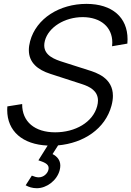

<svg xmlns="http://www.w3.org/2000/svg" viewBox="-20 -755 694 1015"><path d="M569.4 -196.5C574.6 -215.7 576.9 -233 576.9 -248.4C576.9 -342.6 491.4 -370.8 444.9 -385L315 -426.5C269.7 -440.5 213.9 -461.1 213.9 -515C213.9 -522.6 215 -530.9 217.4 -540C236.5 -611.2 321.6 -664.5 417.5 -664.5C417.9 -664.5 418.4 -664.5 418.8 -664.5C511.8 -663.6 573.7 -612.3 573.7 -530.2C573.7 -523.8 573.3 -517.2 572.5 -510.5L653.3 -524.5C654 -532.3 654.3 -540 654.3 -547.4C654.3 -663.4 573.2 -734 438.1 -734.5C437.6 -734.5 437.1 -734.5 436.7 -734.5C295.4 -734.5 171.6 -658.1 139.1 -537C134.6 -520.1 132.5 -504.6 132.5 -490.4C132.5 -423.7 179.6 -385.9 246.4 -364.5L414.3 -310C453.5 -297.2 497.9 -275.4 497.9 -223.4C497.9 -214.4 496.5 -204.4 493.6 -193.5C470.8 -108.5 378.1 -55.5 271.6 -55.5C164.1 -55.5 96.1 -111.5 97.2 -205L18.8 -192.5C18.3 -186.1 18.1 -179.9 18.1 -173.7C18.1 -61.6 99.2 8.8 231.9 14.5L183 92.5C210.2 101.8 237.2 110.3 237.2 133.7C237.2 136.7 236.7 140 235.8 143.5C230.6 163 210.3 182.5 184.3 182.5C173.8 182.5 161.3 179 148.3 173.5L115.6 224.5C131.7 233.5 150.9 240 174.9 240C226.4 240 280.8 199.5 295.3 145.5C297.7 136.5 298.8 128.3 298.8 120.7C298.8 91.7 282.5 72.2 257.8 59.5L287.1 13.5C421.8 1.5 536.4 -73.5 569.4 -196.5Z"/></svg>

Font: Manrope
Style: RegularItalic
Weight: 400
Italic angle: -15°
Designer: Mikhail Sharanda
Foundry: Mikhail Sharanda
Version: Version 4.502;hotconv 1.0.109;makeotfexe 2.5.65596